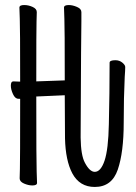

<svg xmlns="http://www.w3.org/2000/svg" viewBox="-20 -725 540 762"><path d="M356 17Q296 17 267 -37Q240 -88 238 -176L237 -347L124 -342Q124 -74 125.5 -45Q127 -16 127 1Q127 11 108 11Q93 11 75.5 3.5Q58 -4 58 -17Q58 -29 59 -55Q60 -81 60 -332H61Q61 -333 53 -333Q40 -333 31.5 -351.5Q23 -370 23 -385Q23 -402 33 -402L60 -401Q60 -621 58.5 -649.5Q57 -678 57 -695Q57 -705 76 -705Q93 -705 109.5 -697.5Q126 -690 126 -677Q126 -665 125 -639.5Q124 -614 124 -402L237 -406Q237 -621 235.5 -649.5Q234 -678 234 -695Q234 -705 253 -705Q268 -705 285.5 -697.5Q303 -690 303 -677V-640Q302 -617 300 -179Q301 -108 317 -79Q336 -43 356 -43Q380 -43 395 -87.5Q410 -132 412 -232Q415 -357 415 -476Q415 -486 438 -486Q454 -486 465.5 -476.5Q477 -467 477 -459Q477 -446 475 -420Q471 -338 471 -238Q471 -121 447.5 -52Q424 17 356 17Z"/></svg>

Font: LXGW WenKai Mono Lite
Style: Regular
Weight: 400
Monospace: yes
Designer: LXGW / Fontworks Inc.
Foundry: LXGW / Fontworks Inc.
Version: Version 1.520; June 14, 2025